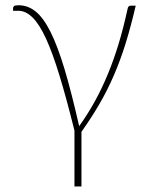

<svg xmlns="http://www.w3.org/2000/svg" viewBox="-20 -514 555 713"><path d="M484 -493Q465.5 -413.5 445.8 -350.5Q426 -287.5 402.2 -232.8Q378.5 -178 349.2 -127.8Q320 -77.5 282.5 -24.5V178.5H256.5V-29Q227 -148 201.2 -232.5Q175.5 -317 150.8 -370.8Q126 -424.5 100.8 -449.2Q75.5 -474 48 -474H28.5V-484Q28.5 -488 32 -491.2Q35.5 -494.5 49 -494.5Q83.5 -494.5 112.2 -471.5Q141 -448.5 167.5 -395.8Q194 -343 219.8 -257Q245.5 -171 274 -45.5Q306.5 -91 333 -139.2Q359.5 -187.5 381.2 -240.5Q403 -293.5 420.8 -352.2Q438.5 -411 453 -477.5Q454.5 -487 457.8 -490Q461 -493 465.5 -493Z"/></svg>

Font: Lato 2
Style: Regular
Weight: 200
Designer: Lukasz Dziedzic with Adam Twardoch and Botio Nikoltchev
Foundry: tyPoland Lukasz Dziedzic
Version: Version 2.015; 2015-08-06; http://www.latofonts.com/